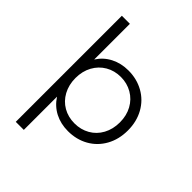

<svg xmlns="http://www.w3.org/2000/svg" viewBox="-260 -873 1198 1198"><g transform="rotate(45 339.0 -274.0)"><path d="M632 -263Q632 -184 598 -123Q564 -62 504.5 -28.5Q445 5 370 5Q306 5 254.5 -21.5Q203 -48 170 -99V194H99V-742H170V-427Q202 -477 254 -503.5Q306 -530 370 -530Q444 -530 504 -496.5Q564 -463 598 -402Q632 -341 632 -263ZM561 -263Q561 -323 535.5 -369.5Q510 -416 465 -442Q420 -468 365 -468Q309 -468 264.5 -442Q220 -416 194.5 -369.5Q169 -323 169 -263Q169 -203 194.5 -156Q220 -109 264.5 -83.5Q309 -58 365 -58Q420 -58 465 -83.5Q510 -109 535.5 -156Q561 -203 561 -263Z"/></g></svg>

Font: CMG Sans
Style: Regular
Weight: 400
Designer: Julieta Ulanovsky
Foundry: Julieta Ulanovsky
Version: Version 7.200